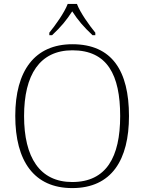

<svg xmlns="http://www.w3.org/2000/svg" viewBox="-20 -951 738 981"><path d="M232 -784V-771H246C293 -815 319 -847 349 -893C379 -847 406 -815 453 -771H467V-784C436 -822 390 -886 373 -931H326C309 -886 263 -822 232 -784ZM349 10C551 10 639 -135 639 -358C639 -588 553 -725 350 -725C157 -725 58 -589 58 -359C58 -128 154 10 349 10ZM349 -21C183 -21 103 -147 103 -358C103 -569 183 -694 350 -694C528 -694 594 -569 594 -358C594 -148 523 -21 349 -21Z"/></svg>

Font: Noto Serif Sinhala ExtraLight
Style: Regular
Weight: 200
Designer: Jelle Bosma - Monotype Design Team
Foundry: Monotype Imaging Inc.
Version: Version 2.007